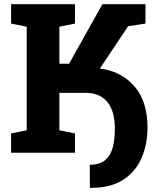

<svg xmlns="http://www.w3.org/2000/svg" viewBox="-20 -731 758 919"><path d="M413.1 168 410.2 167 409.7 57.6Q458.5 57.6 484.6 34.4Q510.7 11.2 520.3 -27.3Q529.8 -65.9 529.8 -111.8Q530.3 -198.7 493.9 -242.7Q457.5 -286.6 391.6 -286.6H264.2V-107.4L338.9 -92.3V0H33.2V-92.3L107.9 -107.4V-603L33.2 -618.2V-710.9H338.9V-618.2L264.2 -603V-425.8H310.5L470.2 -710.9H676.3V-618.2L593.3 -605.5L460.9 -407.2L458.5 -402.3Q459 -402.3 461.7 -402.1Q464.4 -401.9 471.2 -400.9Q567.9 -384.8 627 -313.5Q686 -242.2 686 -120.1Q686 -40.5 657.5 25.4Q628.9 91.3 568.6 130.1Q508.3 168.9 413.1 168Z"/></svg>

Font: Roboto Slab ExtraBold
Style: Regular
Weight: 800
Designer: Google
Version: Version 2.001; ttfautohint (v1.8.3)